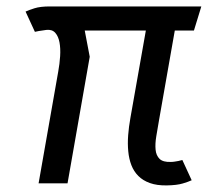

<svg xmlns="http://www.w3.org/2000/svg" viewBox="-20 -570 690 597"><path d="M523.5 -475 474.5 -196.5Q470 -170.5 466 -146.5Q462 -122.5 463.8 -104.5Q465.5 -86.5 476.2 -76Q487 -65.5 511.5 -66.5Q517 -66.5 523.2 -67.5Q529.5 -68.5 535 -69.5Q541 -71 547 -72.5L576 -9.5Q566.5 -5 548.2 0.5Q530 6 498.5 6.5Q468 7 446.2 -0.8Q424.5 -8.5 410.2 -22.8Q396 -37 388.5 -56.5Q381 -76 378.8 -99.5Q376.5 -123 378.5 -149.5Q380.5 -176 385.5 -203.5L433.5 -475H243.5L259 -393.5L190 0H100L161 -347Q165.5 -371.5 167 -395.5Q168.5 -419.5 165 -438.2Q161.5 -457 151.8 -468Q142 -479 124 -477Q118.5 -476 112.2 -475.2Q106 -474.5 100.5 -473.5Q94.5 -472 88.5 -471L59.5 -534Q69 -538.5 87 -544.2Q105 -550 135.5 -550H606L583 -475Z"/></svg>

Font: B612 Mono
Style: Italic
Weight: 400
Italic angle: -10°
Version: Version 1.005